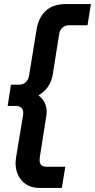

<svg xmlns="http://www.w3.org/2000/svg" viewBox="-20 -750 470 950"><path d="M178 180Q121 180 89 145Q57 110 57 56Q57 49 58 41.5Q59 34 60 26L93 -174Q94 -179 94.5 -184Q95 -189 95 -193Q95 -207 85.5 -216.5Q76 -226 60 -226H18L34 -331H76Q94 -331 107.5 -343.5Q121 -356 124 -377L161 -604Q171 -664 207 -697Q243 -730 307 -730H430L413 -625H321Q303 -625 289.5 -613.5Q276 -602 273 -583L241 -381Q236 -349 218.5 -322.5Q201 -296 170 -278Q190 -264 200.5 -243Q211 -222 211 -198Q211 -193 210.5 -187Q210 -181 209 -175L178 21Q177 26 176.5 32.5Q176 39 176 43Q176 75 210 75H303L286 180Z"/></svg>

Font: MuseoModerno Medium
Style: Italic
Weight: 500
Italic angle: -9°
Designer: Pablo Cosgaya, Héctor Gatti, Marcela Romero, and the Authors of The MuseoModerno Project.
Foundry: Omnibus-Type Team
Version: Version 1.003